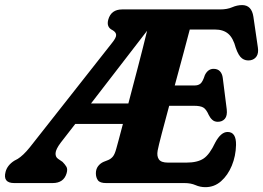

<svg xmlns="http://www.w3.org/2000/svg" viewBox="-53 -738 1060 774"><path d="M691 0H375Q350 0 341.8 -11.2Q333.5 -22.5 333.5 -39.5Q333.5 -56 342.2 -67.8Q351 -79.5 364.5 -85.5L383.5 -93Q395 -98 402.5 -107.5Q410 -117 416 -139.5Q418.5 -148 425.5 -174.2Q432.5 -200.5 442.5 -238.5H250.5L191.5 -162.5Q172 -136.5 171 -120.8Q170 -105 181.5 -97.5L199 -85.5Q208.5 -76 214.5 -66.2Q220.5 -56.5 215.5 -39.5Q204 0 159 0H4.5Q-42.5 0 -30.5 -45.5Q-23.5 -72 4.5 -90L18.5 -97.5Q29 -104 41.2 -115.5Q53.5 -127 67.5 -144.5L399 -565.5Q416 -586.5 415.2 -597.5Q414.5 -608.5 400.5 -616.5Q375 -628.5 383.5 -659Q395 -700 439.5 -700H834Q863 -700 883 -708.8Q903 -717.5 923 -717.5Q961.5 -717.5 968.5 -670.5L986.5 -547Q990 -524.5 981.5 -511.2Q973 -498 956.5 -495Q937 -492 922.8 -502.5Q908.5 -513 897.5 -545Q887 -585 867 -602Q847 -619 813.5 -619H712Q704 -587 687 -524.8Q670 -462.5 651.5 -393.5H732Q746.5 -393.5 755.5 -401.2Q764.5 -409 773 -435.5Q785.5 -460.5 808 -460.5Q824.5 -460.5 833.8 -450.5Q843 -440.5 845 -424L861 -297.5Q864 -271.5 853.5 -259.2Q843 -247 825 -247Q811.5 -247 802.8 -255Q794 -263 788.5 -274.5Q778 -298.5 765.8 -305Q753.5 -311.5 730 -311.5H629Q612 -249 599 -199.2Q586 -149.5 582.5 -131Q578.5 -108.5 587.5 -95.5Q596.5 -82.5 624 -82.5H698.5Q743 -82.5 767.5 -98.8Q792 -115 814.5 -163Q837.5 -206 864.5 -206Q899.5 -206 898.5 -153.5Q897.5 -109 881.5 -70.2Q865.5 -31.5 838.2 -7.5Q811 16.5 775 16.5Q754 16.5 735 8.2Q716 0 691 0ZM314 -321H464.5Q483 -391 503.5 -469.5Q524 -548 540 -614Z"/></svg>

Font: Fraunces 144pt S100
Style: Bold Italic
Weight: 700
Italic angle: -16°
Version: Version 1.000; ttfautohint (v1.8.3)